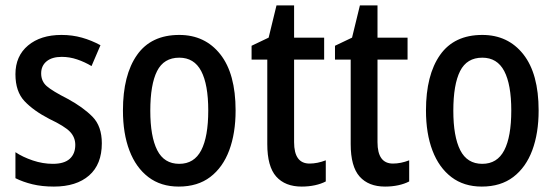

<svg xmlns="http://www.w3.org/2000/svg" viewBox="-20 -679 2052 709"><path d="M356 -150Q356 -72 309 -31Q262 10 179 10Q135 10 100 1.5Q65 -7 37 -21V-117Q64 -99 101 -86.5Q138 -74 175 -74Q217 -74 237.5 -92.5Q258 -111 258 -144Q258 -172 238.5 -192.5Q219 -213 162 -240Q104 -270 70.5 -305.5Q37 -341 37 -405Q37 -472 83.5 -511Q130 -550 207 -550Q247 -550 282.5 -540Q318 -530 351 -512L318 -435Q293 -450 265 -459.5Q237 -469 208 -469Q172 -469 152 -452.5Q132 -436 132 -408Q132 -379 152.5 -361Q173 -343 230 -314Q287 -283 321.5 -248Q356 -213 356 -150Z M850 -271Q850 -187 826.5 -124Q803 -61 756.5 -25.5Q710 10 640 10Q574 10 528 -25Q482 -60 458 -123Q434 -186 434 -271Q434 -402 486 -476Q538 -550 642 -550Q737 -550 793.5 -478.5Q850 -407 850 -271ZM535 -270Q535 -175 560.5 -124.5Q586 -74 642 -74Q697 -74 723 -124Q749 -174 749 -271Q749 -367 723 -416.5Q697 -466 642 -466Q585 -466 560 -416.5Q535 -367 535 -270Z M1123 -75Q1152 -75 1183 -87V-9Q1166 0 1143 5Q1120 10 1094 10Q1033 10 1000 -27Q967 -64 967 -147V-459H909V-510L972 -540L1001 -659H1066V-540H1177V-459H1066V-154Q1066 -75 1123 -75Z M1431 -75Q1460 -75 1491 -87V-9Q1474 0 1451 5Q1428 10 1402 10Q1341 10 1308 -27Q1275 -64 1275 -147V-459H1217V-510L1280 -540L1309 -659H1374V-540H1485V-459H1374V-154Q1374 -75 1431 -75Z M1969 -271Q1969 -187 1945.5 -124Q1922 -61 1875.5 -25.5Q1829 10 1759 10Q1693 10 1647 -25Q1601 -60 1577 -123Q1553 -186 1553 -271Q1553 -402 1605 -476Q1657 -550 1761 -550Q1856 -550 1912.5 -478.5Q1969 -407 1969 -271ZM1654 -270Q1654 -175 1679.5 -124.5Q1705 -74 1761 -74Q1816 -74 1842 -124Q1868 -174 1868 -271Q1868 -367 1842 -416.5Q1816 -466 1761 -466Q1704 -466 1679 -416.5Q1654 -367 1654 -270Z"/></svg>

Font: Noto Sans Arabic UI Cn Md
Style: Regular
Weight: 500
Width: 3
Designer: Monotype Design Team, Nadine Chahine and Nizar Qandah
Foundry: Monotype Imaging Inc.
Version: Version 2.010; ttfautohint (v1.8.4.7-5d5b)